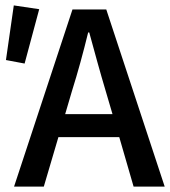

<svg xmlns="http://www.w3.org/2000/svg" viewBox="-20 -690 629 710"><path d="M125 -656 31 -670 2 -468 71 -455ZM474 0H589L373 -655H248L32 0H142L196 -183H421ZM221 -268 246 -353C268 -423 288 -496 306 -570H310C330 -497 350 -423 371 -353L396 -268Z"/></svg>

Font: Cambridge Sans Medium
Style: Regular
Weight: 500
Version: Version 2.020;PS 002.020;hotconv 1.0.88;makeotf.lib2.5.64775